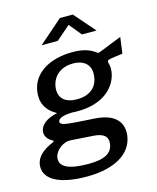

<svg xmlns="http://www.w3.org/2000/svg" viewBox="-153 -837 904 1104"><g transform="rotate(-15 299.0 -285.5)"><path d="M226 175C395 175 496 110 510 9C521 -71 475 -129 354 -136C309 -139 270 -141 245 -143C178 -148 151 -153 153 -172C156 -187 176 -201 237 -203C248 -202 265 -202 274 -202C423 -202 506 -282 518 -372C521 -395 517 -414 514 -423C511 -437 513 -441 534 -445C557 -449 575 -451 605 -455L618 -551C580 -537 532 -517 497 -503C488 -499 472 -493 468 -497C437 -522 397 -538 329 -538C195 -538 90 -478 76 -371C67 -309 90 -257 154 -222C89 -209 53 -178 48 -142C45 -113 61 -92 88 -77C96 -74 95 -70 87 -66C26 -40 -12 -8 -19 39C-30 120 53 175 226 175ZM496 -622 388 -746H311L169 -622H265L349 -695L409 -622ZM286 -269C213 -269 176 -306 184 -368C193 -432 242 -474 315 -474C388 -474 424 -432 414 -368C406 -306 360 -269 286 -269ZM254 107C139 107 82 82 89 26C96 -18 146 -53 187 -51L322 -42C385 -38 408 -13 402 28C395 81 350 107 254 107Z"/></g></svg>

Font: Cheyenne Sans Medium
Style: Italic
Weight: 500
Italic angle: -8.13011°
Designer: The Public Sans project authors (U.S. Web Design System), Libre Franklin designed by Pablo Impallari and Rodrigo Fuenzal
Foundry: The Cheyenne Sans Project Authors
Version: Version 2.007